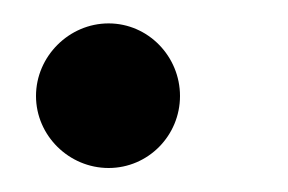

<svg xmlns="http://www.w3.org/2000/svg" viewBox="-20 -130 240 160"><path d="M10 -50C10 -17 37.5 10 70.5 10C103.5 10 130 -17 130 -50C130 -83 103.5 -110.5 70.5 -110.5C37.5 -110.5 10 -83 10 -50Z"/></svg>

Font: Bodoni* 06pt
Style: Italic
Weight: 400
Italic angle: -13°
Version: Version 2.3